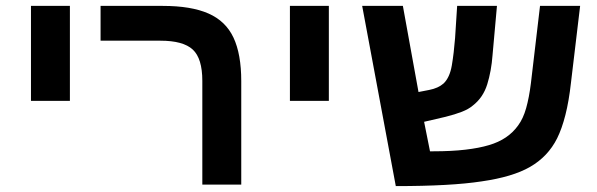

<svg xmlns="http://www.w3.org/2000/svg" viewBox="-20 -626 2025 651"><path d="M85 -284V-606H217V-284Z M798 0H666V-351.9Q666 -428 633.5 -458Q601 -488 524 -488H321V-606H532Q628 -606 686.6 -580.3Q745.2 -554.6 771.6 -498.6Q798 -442.5 798 -351Z M963 -284V-606H1095V-284Z M1322 5 1208 -606H1346L1399 -314L1435 -321Q1466 -327 1484 -343Q1505 -363 1512 -404.5Q1519 -446 1523 -497L1530 -606H1665L1650 -439Q1646 -385 1632 -340Q1618 -295 1583 -268Q1569 -256 1546 -247Q1523 -238 1491 -230L1418 -213L1438 -113H1450Q1511 -113 1558 -118.5Q1605 -124 1638 -134Q1703 -153 1737 -201Q1754 -224 1764 -259.5Q1774 -295 1780 -343L1811 -606H1947L1916 -346Q1909 -283 1897 -236Q1885 -189 1869 -157Q1838 -95 1777 -60Q1718 -26 1613 -11Q1561 -3 1488.5 1Q1416 5 1322 5Z"/></svg>

Font: Noto Sans Hebrew Droid
Style: Regular
Weight: 400
Designer: Monotype Design Team
Foundry: Monotype Imaging Inc.
Version: Version 1.100